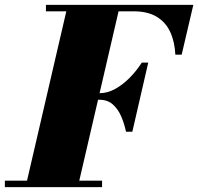

<svg xmlns="http://www.w3.org/2000/svg" viewBox="-70 -770 816 790"><path d="M35 0 209 -750H424L250 0ZM-50 0V-26.5H350V0ZM448.5 -228Q441.5 -261.5 428.5 -291.5Q415.5 -321.5 394 -340.5Q372.5 -359.5 339 -359.5H303.5V-386.5H339Q372 -386.5 403.8 -404Q435.5 -421.5 463.8 -450.2Q492 -479 513.5 -512.5H540L474.5 -228ZM651.5 -545Q649 -598.5 630.2 -638.8Q611.5 -679 574.5 -701.2Q537.5 -723.5 479 -723.5H119V-750H725.5L677.5 -545Z"/></svg>

Font: Bodoni Moda 9pt Black
Style: Italic
Weight: 900
Italic angle: -13°
Designer: Owen Earl
Foundry: indestructible type
Version: Version 2.004